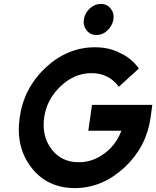

<svg xmlns="http://www.w3.org/2000/svg" viewBox="-20 -955 803 987"><path d="M563 -855Q568 -887 549 -911Q530 -935 498 -935Q467 -935 441 -911Q416 -887 411 -855Q406 -824 425 -799Q444 -775 476 -775Q508 -775 533 -799Q558 -824 563 -855ZM468 -712Q327 -712 214 -607Q102 -501 81 -350Q60 -199 141 -94Q223 12 366 12Q436 12 502 -16Q535 -30 565 -50.5Q595 -71 622 -96Q733 -201 754 -350L763 -416H453L434 -283H604Q594 -256 579.5 -233Q565 -210 546 -191Q474 -121 385 -121Q296 -121 245 -188Q194 -255 207 -350Q220 -444 291 -511Q362 -579 449 -579Q540 -579 591 -509L694 -603Q675 -629 650.5 -649.5Q626 -670 596 -683Q567 -698 535.5 -705Q504 -712 468 -712Z"/></svg>

Font: Unageo
Style: Bold-Italic
Weight: 700
Designer: Richard Sepsi
Foundry: Richard Sepsi
Version: Version 2.000